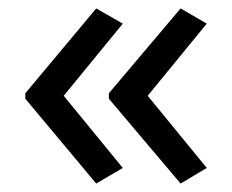

<svg xmlns="http://www.w3.org/2000/svg" viewBox="-20 -491 549 455"><path d="M40 -270V-257L208 -56L271 -93L131 -264L271 -435L208 -471ZM238 -270V-257L408 -56L470 -93L330 -264L470 -435L408 -471Z"/></svg>

Font: Noto Sans Buginese
Style: Regular
Weight: 400
Designer: Monotype Design Team
Foundry: Monotype Imaging Inc.
Version: Version 2.002